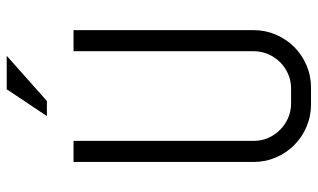

<svg xmlns="http://www.w3.org/2000/svg" viewBox="-208 -732 950 574"><g transform="rotate(-90 267.0 -445.0)"><path d="M463.9 -162.1Q463.9 -126.5 450.4 -95.2Q437 -64 413.6 -40.5Q390.1 -17.1 358.9 -3.7Q327.6 9.8 292 9.8H242.2Q206.5 9.8 175 -3.7Q143.6 -17.1 120.1 -40.5Q96.7 -64 83.3 -95.2Q69.8 -126.5 69.8 -162.1V-700.2H132.8V-162.1Q132.8 -138.7 141.6 -118.4Q150.4 -98.1 165.8 -82.8Q181.2 -67.4 201.4 -58.6Q221.7 -49.8 245.1 -49.8H289.1Q312.5 -49.8 332.8 -58.6Q353 -67.4 368.2 -82.8Q383.3 -98.1 392.1 -118.4Q400.9 -138.7 400.9 -162.1V-700.2H463.9V-162.1ZM252 -779.8H207L287.1 -899.9H387.2Z"/></g></svg>

Font: Abel
Style: Regular
Weight: 400
Designer: Matthew Desmond
Foundry: Matthew Desmond
Version: Version 1.003